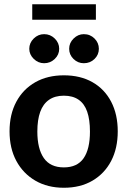

<svg xmlns="http://www.w3.org/2000/svg" viewBox="-20 -877 601 905"><path d="M281 -522Q359 -522 416 -489.5Q473 -457 504 -397.5Q535 -338 535 -258Q535 -178 504 -118.5Q473 -59 416 -25.5Q359 8 281 8Q204 8 146.5 -25.5Q89 -59 57 -118.5Q25 -178 25 -258Q25 -338 57 -397.5Q89 -457 146.5 -489.5Q204 -522 281 -522ZM281 -88Q344 -88 374 -131Q404 -174 404 -257Q404 -313 391 -350.5Q378 -388 350.5 -407Q323 -426 281 -426Q239 -426 211 -406.5Q183 -387 169.5 -349.5Q156 -312 156 -257Q156 -176 186.5 -132Q217 -88 281 -88ZM259 -647Q259 -619 238 -599Q217 -579 188 -579Q160 -579 139 -599.5Q118 -620 118 -647Q118 -675 139 -695.5Q160 -716 188 -716Q217 -716 238 -695.5Q259 -675 259 -647ZM446 -647Q446 -619 425.5 -599Q405 -579 375 -579Q347 -579 326.5 -599Q306 -619 306 -647Q306 -675 327 -695.5Q348 -716 375 -716Q405 -716 425.5 -695.5Q446 -675 446 -647ZM132 -784V-857H432V-784Z"/></svg>

Font: Aleo
Style: Bold
Weight: 700
Designer: Alessio Laiso
Foundry: Alessio Laiso
Version: Version 2.001;gftools[0.9.29]